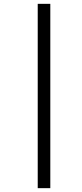

<svg xmlns="http://www.w3.org/2000/svg" viewBox="-20 -889 428 1000"><path d="M176.5 -869H242V91H176.5Z"/></svg>

Font: Merriweather 96pt
Style: Bold Italic
Weight: 700
Italic angle: -7.8°
Version: Version 2.101